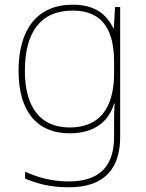

<svg xmlns="http://www.w3.org/2000/svg" viewBox="-20 -558 623 818"><path d="M290 -538C136 -538 59 -430 59 -256C59 -81 140 10 276 10C375 10 442 -34 466 -117H468C466 -78 466 -56 466 -17V25C466 140 414 215 273 215C198 215 135 196 87 173V203C135 223 192 240 273 240C433 240 492 152 492 25V-528H470L465 -437H463C435 -495 387 -538 290 -538ZM290 -513C425 -513 466 -419 466 -294V-246C466 -136 432 -15 276 -15C154 -15 86 -99 86 -256C86 -417 150 -513 290 -513Z"/></svg>

Font: Noto Sans Malayalam Thin
Style: Regular
Weight: 100
Designer: Jelle Bosma - Monotype Design Team
Foundry: Monotype Imaging Inc.
Version: Version 2.104